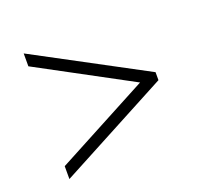

<svg xmlns="http://www.w3.org/2000/svg" viewBox="-92 -709 743 701"><g transform="rotate(-20 279.5 -358.0)"><path d="M65 -114 494 -342V-373L65 -602V-552L428 -357L65 -164Z"/></g></svg>

Font: Noto Serif Light
Style: Regular
Weight: 300
Designer: Monotype Design Team
Foundry: Monotype Imaging Inc.
Version: Version 2.013